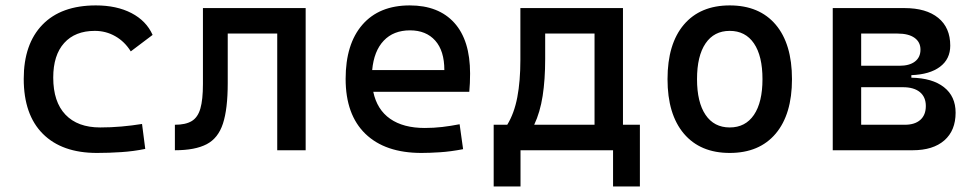

<svg xmlns="http://www.w3.org/2000/svg" viewBox="-20 -547 3556 699"><path d="M333 9.8Q205.6 9.8 136 -59.8Q66.4 -129.4 66.4 -259.8Q66.4 -386.7 134.5 -457Q202.6 -527.3 329.1 -527.3Q404.8 -527.3 458.7 -499.3Q512.7 -471.2 535.6 -419.9L456.1 -359.9Q434.1 -395.5 399.9 -415Q365.7 -434.6 325.2 -434.6Q253.4 -434.6 213.6 -390.4Q173.8 -346.2 173.8 -264.6Q173.8 -176.3 218.3 -129.6Q262.7 -83 344.7 -83Q383.8 -83 422.1 -86.4Q460.4 -89.8 497.1 -95.7L508.8 -4.9Q466.3 3.9 421.4 6.8Q376.5 9.8 333 9.8Z M616.7 0V-92.8Q655.8 -92.8 678 -106.2Q700.2 -119.6 709.5 -151.9Q718.8 -184.1 718.8 -241.2V-517.6H1092.8V0H989.3V-424.8H809.1V-244.6Q809.1 -150.4 791.7 -97.2Q774.4 -43.9 732.4 -22Q690.4 0 616.7 0Z M1514.6 9.8Q1382.3 9.8 1310.3 -59.8Q1238.3 -129.4 1238.3 -259.8Q1238.3 -386.7 1299.3 -457Q1360.4 -527.3 1471.7 -527.3Q1576.7 -527.3 1634 -463.9Q1691.4 -400.4 1691.4 -279.3Q1691.4 -243.7 1688.5 -212.9H1338.9Q1352.5 -147.9 1400.4 -114.5Q1448.2 -81.1 1526.4 -81.1Q1558.6 -81.1 1589.8 -84.7Q1621.1 -88.4 1653.3 -94.7L1666 -3.9Q1620.1 4.9 1582 7.3Q1543.9 9.8 1514.6 9.8ZM1472.7 -436.5Q1412.6 -436.5 1377 -398.9Q1341.3 -361.3 1335 -292H1597.7Q1597.7 -361.8 1564.5 -399.2Q1531.2 -436.5 1472.7 -436.5Z M1777.3 131.8V-92.8H1826.7Q1852.1 -134.3 1863.3 -192.9Q1874.5 -251.5 1874.5 -329.1V-517.6H2248V-92.8H2309.6V131.8H2211.9V0H1875V131.8ZM1964.8 -332.5Q1964.8 -257.3 1955.6 -197.8Q1946.3 -138.2 1924.8 -92.8H2144.5V-424.8H1964.8Z M2636.7 9.8Q2529.3 9.8 2469.7 -60.5Q2410.2 -130.9 2410.2 -258.8Q2410.2 -387.2 2469.7 -457.3Q2529.3 -527.3 2636.7 -527.3Q2744.6 -527.3 2804 -457.3Q2863.3 -387.2 2863.3 -258.8Q2863.3 -130.9 2804 -60.5Q2744.6 9.8 2636.7 9.8ZM2636.7 -83Q2693.8 -83 2724.9 -128.9Q2755.9 -174.8 2755.9 -258.8Q2755.9 -343.3 2724.9 -388.9Q2693.8 -434.6 2636.7 -434.6Q2579.6 -434.6 2548.6 -388.9Q2517.6 -343.3 2517.6 -258.8Q2517.6 -174.8 2548.6 -128.9Q2579.6 -83 2636.7 -83Z M3011.7 0V-517.6H3272.5Q3352.1 -517.6 3395.8 -481.9Q3439.5 -446.3 3439.5 -380.9Q3439.5 -332 3402.3 -304Q3365.2 -275.9 3297.9 -273.4V-264.2Q3374.5 -262.7 3416.7 -229.5Q3459 -196.3 3459 -136.7Q3459 -71.8 3418 -35.9Q3377 0 3302.7 0ZM3248 -424.8H3115.2V-307.6H3254.9Q3291 -307.6 3311 -323Q3331.1 -338.4 3331.1 -366.2Q3331.1 -394 3309.3 -409.4Q3287.6 -424.8 3248 -424.8ZM3267.6 -229.5H3115.2V-92.8H3274.4Q3310.5 -92.8 3330.6 -110.6Q3350.6 -128.4 3350.6 -161.1Q3350.6 -193.8 3328.9 -211.7Q3307.1 -229.5 3267.6 -229.5Z"/></svg>

Font: Caskaydia Cove
Style: Regular
Weight: 400
Monospace: yes
Designer: Aaron Bell
Foundry: Saja Typeworks
Version: Version 4.300; ttfautohint (v1.8.3)